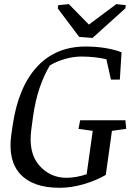

<svg xmlns="http://www.w3.org/2000/svg" viewBox="-20 -896 663 927"><path d="M367.2 -315.4H585.4L589.4 -273.9L520.5 -264.2L490.7 -51.3Q439.9 -22.5 381.1 -5.9Q322.3 10.7 267.6 10.7Q139.2 10.7 78.1 -55.2Q17.1 -121.1 34.7 -246.6L41 -290Q67.9 -474.6 158.2 -573Q248.5 -671.4 393.6 -671.4Q442.4 -671.4 487.1 -664.3Q531.7 -657.2 566.9 -643.6L558.6 -511.7H515.6L493.7 -609.9Q467.8 -616.2 436.3 -619.6Q404.8 -623 373.5 -623Q334 -623 293.7 -611.3Q253.4 -599.6 220.7 -580.1Q191.9 -532.2 171.1 -471.2Q150.4 -410.2 139.6 -333.5L130.9 -268.6Q116.7 -157.7 169.2 -97.7Q221.7 -37.6 300.8 -37.6Q324.2 -37.6 349.6 -42.2Q375 -46.9 398.4 -54.7L427.7 -264.2L358.9 -273.9ZM261.2 -871.1 312.5 -876 409.2 -777.3 541.5 -876 587.4 -871.1 585 -855.5 426.8 -712.9 362.3 -717.8 258.8 -855.5Z"/></svg>

Font: Noticia Text
Style: Italic
Weight: 400
Italic angle: -8°
Designer: JM Sole
Foundry: JM Sole
Version: Version 1.003